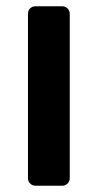

<svg xmlns="http://www.w3.org/2000/svg" viewBox="-20 -591 310 611"><path d="M69 -24V-547Q69 -558 76 -564.5Q83 -571 93 -571H178Q188 -571 195 -564Q202 -557 202 -547V-24Q202 -14 195 -7Q188 0 178 0H93Q83 0 76 -7Q69 -14 69 -24Z"/></svg>

Font: Hezaedrus Medium
Style: Regular
Weight: 500
Designer: Hubert & Fischer
Foundry: Hubert & Fischer
Version: Version 1.10;September 3, 2019;FontCreator 11.5.0.2425 64-bi